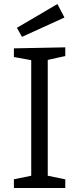

<svg xmlns="http://www.w3.org/2000/svg" viewBox="-20 -933 392 953"><path d="M304 -655 206 -633 217 -647V-49L206 -63L304 -43V0H49V-43L146 -63L135 -49V-647L148 -632L49 -650V-693L304 -698ZM89 -750 64 -795 265 -913 300 -846Z"/></svg>

Font: Pack4
Style: Regular
Weight: 400
Version: Version 2.002